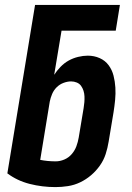

<svg xmlns="http://www.w3.org/2000/svg" viewBox="-20 -755 540 783"><path d="M206 8Q152 8 101 -5Q50 -18 10 -48L123 -735H469L452 -630H231L201 -450Q212 -467 227 -482.5Q242 -498 260 -508Q278 -518 298.5 -523Q319 -528 338 -528Q364 -528 386.5 -518Q409 -508 423 -489Q437 -470 443 -446.5Q449 -423 450.5 -398Q452 -373 449.5 -347.5Q447 -322 443 -297L423 -177Q419 -152 411 -127Q403 -102 387.5 -80Q372 -58 351.5 -40.5Q331 -23 307 -11.5Q283 0 257 4Q231 8 206 8ZM207 -97Q225 -97 242.5 -104.5Q260 -112 272.5 -126.5Q285 -141 291.5 -158.5Q298 -176 301 -194L321 -314Q323 -326 324 -338Q325 -350 324.5 -362Q324 -374 320.5 -385Q317 -396 310.5 -405Q304 -414 293 -418.5Q282 -423 270 -423Q255 -423 239 -417Q223 -411 211 -399Q199 -387 192.5 -371.5Q186 -356 183 -341L144 -103Q159 -100 175 -98.5Q191 -97 207 -97Z"/></svg>

Font: Iosevka SS18 Extrabold
Style: Italic
Weight: 800
Italic angle: -9°
Monospace: yes
Designer: Belleve Invis
Foundry: Belleve Invis
Version: Version 25.1.1; ttfautohint (v1.8.4)